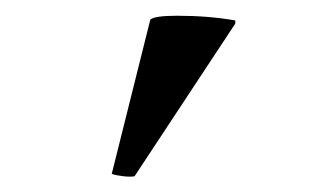

<svg xmlns="http://www.w3.org/2000/svg" viewBox="-20 -772 400 244"><path d="M279 -746V-742L151 -548Q146 -547 137 -548Q128 -549 122 -551L171 -747Q176 -752 205 -752Q245 -752 279 -746Z"/></svg>

Font: Tiro Telugu
Style: Regular
Weight: 400
Designer: Telugu: John Hudson & Fiona Ross. Latin: John Hudson.
Foundry: Tiro Typeworks Ltd.
Version: Version 1.52